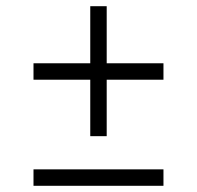

<svg xmlns="http://www.w3.org/2000/svg" viewBox="-20 -599 635 619"><path d="M271 -160H324V-342H507V-395H324V-579H271V-395H88V-342H271ZM88 0H507V-53H88Z"/></svg>

Font: Uncut Sans Light
Style: Regular
Weight: 300
Designer: Kasper Nordkvist
Foundry: UNCUT.wtf
Version: Version 1.304;Glyphs 3.2 (3246)